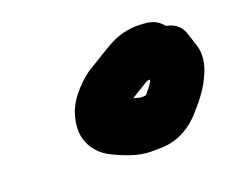

<svg xmlns="http://www.w3.org/2000/svg" viewBox="-53 -749 503 413"><g transform="rotate(-15 199.0 -543.0)"><path d="M275 -559 276 -555C271 -545 265 -536 259 -528C251 -526 245 -526 242 -527C239 -528 235 -528 231 -529C237 -533 243 -538 250 -543C257 -548 262 -552 265 -554C268 -556 271 -558 272 -558C273 -558 274 -558 275 -559ZM339 -661C329 -672 316 -678 300 -678H293C266 -678 241 -671 218 -656C207 -649 187 -634 160 -614C151 -608 140 -597 128 -582C116 -567 107 -551 102 -533C94 -500 98 -473 116 -451C125 -440 135 -433 146 -428C157 -423 171 -418 190 -413C209 -408 225 -407 238 -408C251 -409 261 -410 267 -411C295 -415 320 -429 342 -454C365 -483 381 -508 389 -531C400 -559 401 -582 393 -602L382 -628C375 -648 361 -659 339 -661Z"/></g></svg>

Font: AppleStorm
Style: XbdIta
Weight: 800
Foundry: Cannot Into Space Fonts
Version: Version 1.01